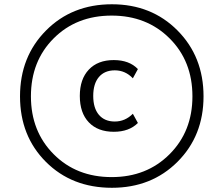

<svg xmlns="http://www.w3.org/2000/svg" viewBox="-20 -807 968 894"><path d="M509.8 -193.4Q435.5 -193.4 393.6 -237.3Q351.6 -281.2 351.6 -360.4Q351.6 -438.5 393.6 -482.9Q435.5 -527.3 509.8 -527.3Q582 -527.3 622.1 -485.4L598.6 -442.4Q563.5 -479.5 514.6 -479.5Q466.8 -479.5 440.4 -448.2Q414.1 -417 414.1 -360.4Q414.1 -303.7 440.4 -272.5Q466.8 -241.2 514.6 -241.2Q562.5 -241.2 598.6 -277.3L622.1 -234.4Q581.1 -193.4 509.8 -193.4ZM501 -787.1Q685.5 -787.1 806.6 -665Q927.7 -543 927.7 -358.4Q927.7 -174.8 806.6 -53.7Q685.5 67.4 501 67.4Q314.5 67.4 193.8 -53.2Q73.2 -173.8 73.2 -358.4Q73.2 -543 194.3 -665Q315.4 -787.1 501 -787.1ZM124 -358.4Q124 -195.3 230 -88.9Q335.9 17.6 500 17.6Q663.1 17.6 769.5 -88.9Q876 -195.3 876 -358.4Q876 -522.5 769.5 -628.4Q663.1 -734.4 500 -734.4Q335.9 -734.4 230 -628.4Q124 -522.5 124 -358.4Z"/></svg>

Font: Min Sans Light
Style: Regular
Weight: 300
Designer: Jinseong-Kim, NotoSansCJK, Nunito
Foundry: Jinseong-Kim
Version: Version 1.400;Glyphs 3.1.2 (3151)